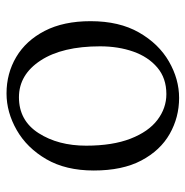

<svg xmlns="http://www.w3.org/2000/svg" viewBox="-10 -558 582 603"><g transform="rotate(-90 281.5 -257.0)"><path d="M275 14Q214 14 162 -15.5Q110 -45 78.5 -104.5Q47 -164 47 -254Q47 -342 82.5 -403Q118 -464 174 -496Q230 -528 289 -528Q352 -528 403.5 -497.5Q455 -467 485.5 -408Q516 -349 516 -264Q516 -174 480.5 -112Q445 -50 389.5 -18Q334 14 275 14ZM287 -26Q337 -26 370.5 -54.5Q404 -83 420.5 -130Q437 -177 437 -234Q437 -353 392.5 -421Q348 -489 277 -489Q204 -489 164.5 -427.5Q125 -366 125 -278Q125 -195 147 -138.5Q169 -82 206 -54Q243 -26 287 -26Z"/></g></svg>

Font: Han-Nom Khai
Style: Regular
Weight: 400
Version: Version 1.200;June 22, 2023;FontCreator 14.0.0.2814 64-bit